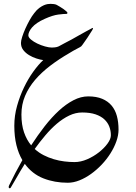

<svg xmlns="http://www.w3.org/2000/svg" viewBox="-20 -463 712 1002"><path d="M333.5 490.7Q264.6 490.7 206.3 467.8Q147.9 444.8 109.4 392.1Q84.5 432.1 65.9 465.1Q47.4 498 36.1 516.1Q34.2 519.5 30.8 519.5Q25.4 519.5 25.4 512.7Q25.4 509.3 27.8 503.9Q59.6 438 96.7 372.6Q76.7 338.9 65.7 294.4Q54.7 250 54.7 193.4Q54.7 140.6 69.1 89.4Q83.5 38.1 105.5 -7.3Q127.4 -52.7 154.1 -89.6Q180.7 -126.5 205.6 -149.4Q189.5 -151.4 169.4 -158Q149.4 -164.6 131.3 -175.5Q113.3 -186.5 101.3 -202.1Q89.4 -217.8 89.4 -238.8Q89.4 -250.5 95.7 -270.5Q102.1 -290.5 112.1 -313Q122.1 -335.4 134.3 -357.4Q146.5 -379.4 158.7 -394.5Q171.9 -412.1 185.1 -421.6Q198.2 -431.2 209.2 -435.8Q220.2 -440.4 229 -441.7Q237.8 -442.9 244.1 -442.9Q252 -442.9 261.2 -441.7Q270.5 -440.4 275.9 -437.5Q284.2 -433.1 293.7 -427.2Q303.2 -421.4 312 -415.3Q320.8 -409.2 326.4 -403.8Q332 -398.4 332 -396Q332 -394.5 331.5 -393.6Q330.1 -390.6 328.1 -390.6Q312.5 -390.6 283.9 -387Q255.4 -383.3 214.8 -365.2Q190.4 -354.5 173.8 -343Q157.2 -331.5 147.2 -319.8Q137.2 -308.1 132.6 -297.4Q127.9 -286.6 127.9 -278.8Q127.9 -268.1 141.6 -256.6Q155.3 -245.1 174.6 -235.8Q193.8 -226.6 214.8 -220.7Q235.8 -214.8 250.5 -214.8Q255.4 -214.8 266.4 -215.8Q277.3 -216.8 286.6 -221.2Q299.3 -227.5 316.4 -237.3L353.5 -256.8L391.6 -278.3L426.8 -297.9L452.1 -311.5Q461.9 -317.4 462.9 -317.4Q465.3 -317.4 465.3 -313.5Q465.3 -312 460.9 -304.7L450.2 -288.1L436.5 -266.6L421.9 -245.6L410.2 -229Q405.3 -222.2 403.8 -221.2Q399.9 -217.8 381.6 -208.5Q363.3 -199.2 341.3 -185.5Q288.1 -154.8 242.4 -120.1Q196.8 -85.4 163.3 -46.4Q129.9 -7.3 110.8 37.6Q91.8 82.5 91.8 134.8Q91.8 188.5 105.5 227.8Q119.1 267.1 142.6 295.4Q176.8 242.7 213.1 196Q249.5 149.4 287.1 114.7Q324.7 80.1 363.3 60.1Q401.9 40 440.4 40Q483.4 40 513.4 52.7Q543.5 65.4 562.5 88.1Q581.5 110.8 590.1 142.8Q598.6 174.8 598.6 213.4Q598.6 242.7 587.4 274.4Q576.2 306.2 556.6 337.2Q537.1 368.2 511 395.8Q484.9 423.3 455.3 444.6Q425.8 465.8 394.5 478.3Q363.3 490.7 333.5 490.7ZM369.1 382.8Q401.4 382.8 435.1 368.2Q468.8 353.5 496.3 331.8Q523.9 310.1 541.3 286.1Q558.6 262.2 558.6 242.7Q558.6 219.2 550.5 198Q542.5 176.8 524.9 160.2Q507.3 143.6 478.8 133.8Q450.2 124 408.7 124Q374.5 124 341.3 139.9Q308.1 155.8 276.6 182.6Q245.1 209.5 216.3 243.7Q187.5 277.8 161.1 314.5Q182.6 334 208 346.9Q233.4 359.9 260.7 367.9Q288.1 376 315.7 379.4Q343.3 382.8 369.1 382.8Z"/></svg>

Font: Simplified Naskh
Style: Regular
Weight: 400
Designer: SIL International
Foundry: Arabeyes
Version: 1.02_alpha